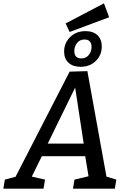

<svg xmlns="http://www.w3.org/2000/svg" viewBox="-56 -1127 755 1147"><path d="M466 -702 580 -72 639 -54 630 0H380L389 -54L473 -74L453 -194H194L134 -72L213 -54L204 0H-36L-27 -54L37 -71L360 -699ZM444 -269 393 -604 229 -269ZM596 -1024 360 -936 336 -987 565 -1107ZM327 -819Q327 -870 363 -905.5Q399 -941 455 -941Q501 -941 526.5 -916.5Q552 -892 552 -849Q552 -798 516.5 -763Q481 -728 425 -728Q379 -728 353 -752.5Q327 -777 327 -819ZM491 -847Q491 -868 480.5 -879.5Q470 -891 449 -891Q421 -891 404.5 -870.5Q388 -850 388 -821Q388 -800 398.5 -789Q409 -778 430 -778Q458 -778 474.5 -798.5Q491 -819 491 -847Z"/></svg>

Font: Bitter Pro Medium
Style: Italic
Weight: 500
Italic angle: -9°
Designer: Sol Matas, and Bitter project Authors
Foundry: Sol Matas
Version: Version 1.010